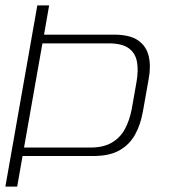

<svg xmlns="http://www.w3.org/2000/svg" viewBox="-25 -695 638 715"><path d="M-5 0H39L59 -114H322.5Q382.5 -114 420 -135.2Q457.5 -156.5 478 -193.8Q498.5 -231 507 -279L528.5 -400Q537.5 -447.5 529 -485Q520.5 -522.5 489.8 -544.2Q459 -566 399 -566H139L158 -675H114ZM64.5 -145.5 133 -533.5H379.5Q429.5 -533.5 454.2 -515.5Q479 -497.5 485 -465.2Q491 -433 483.5 -390.5L465.5 -288.5Q457.5 -246.5 440 -214.2Q422.5 -182 391.2 -163.8Q360 -145.5 311.5 -145.5Z"/></svg>

Font: Anybody SemiExpanded ExtraLight
Style: Italic
Weight: 250
Width: 6
Italic angle: -10°
Version: Version 1.113;gftools[0.9.25]